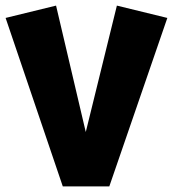

<svg xmlns="http://www.w3.org/2000/svg" viewBox="-25 -666 617 685"><path d="M572 -602 365 -1H199L-5 -602L175 -646L281 -195L392 -646Z"/></svg>

Font: FiraGO Heavy
Style: Italic
Weight: 900
Italic angle: -8°
Designer: bBox Type GmbH
Foundry: bBox Type GmbH
Version: Version 1.001